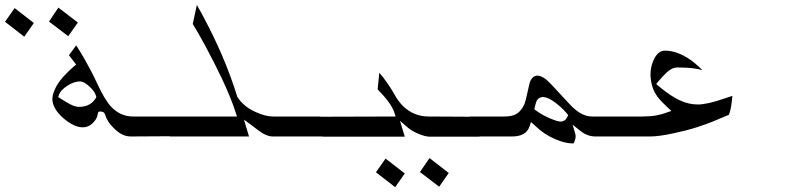

<svg xmlns="http://www.w3.org/2000/svg" viewBox="-79 -569 3209 780"><path d="M58.6 -475.6 19.5 -419.9 -58.6 -480.5 -19.5 -536.1ZM237.3 -477.5 198.2 -421.9 120.1 -481.4 158.2 -538.1ZM625 -15.6 452.1 -14.6Q417 -14.6 384.8 -46.9Q356.4 -74.2 348.6 -101.6Q344.7 -113.3 337.4 -114.7Q330.1 -116.2 328.1 -116.2Q319.3 -116.2 318.4 -107.4Q316.4 -88.9 301.8 -73.2Q283.2 -51.8 256.8 -51.8Q224.6 -51.8 185.5 -83Q146.5 -114.3 136.7 -147.5Q128.9 -171.9 142.6 -203.1Q153.3 -229.5 178.7 -257.8Q197.3 -278.3 221.7 -299.8L230.5 -306.6L201.2 -344.7L230.5 -384.8Q244.1 -364.3 265.6 -327.1Q294.9 -275.4 315.4 -230.5Q347.7 -161.1 373 -134.8Q410.2 -95.7 461.9 -95.7Q462.9 -95.7 464.8 -95.7H601.6ZM242.2 -134.8Q268.6 -134.8 287.1 -146.5Q300.8 -155.3 310.5 -170.9L312.5 -174.8L310.5 -180.7Q306.6 -196.3 286.6 -215.3Q266.6 -234.4 252.9 -237.3Q251 -238.3 248 -238.3H247.1Q220.7 -238.3 193.8 -220.2Q167 -202.1 161.1 -185.5L157.2 -174.8L169.9 -167Q187.5 -155.3 207 -145Q226.6 -134.8 242.2 -134.8Z M885.7 -174.8Q910.2 -135.7 960.9 -113.3Q1000 -95.7 1030.3 -95.7H1222.7L1246.1 -14.6H1028.3Q1010.7 -14.6 988.3 -27.3Q973.6 -36.1 945.3 -58.6L912.1 -83L932.6 -14.6H611.3L587.9 -95.7H883.8L878.9 -110.4Q862.3 -164.1 824.2 -246.1Q792 -314.5 753.9 -384.8Q724.6 -438.5 704.1 -471.7L720.7 -548.8Q738.3 -518.6 753.9 -488.3Q790 -419.9 822.3 -345.7Q859.4 -258.8 883.8 -179.7V-177.7L884.8 -176.8Z M1565.4 135.7 1526.4 191.4 1448.2 130.9 1487.3 75.2ZM1744.1 133.8 1705.1 189.5 1627 129.9 1666 73.2ZM1231.4 -13.7 1207 -94.7 1528.3 -95.7 1523.4 -110.4Q1514.6 -139.6 1480.5 -178.7Q1471.7 -188.5 1455.1 -206.1L1461.9 -273.4Q1469.7 -263.7 1476.6 -255.9Q1506.8 -215.8 1522.5 -187Q1538.1 -158.2 1558.6 -137.7Q1602.5 -95.7 1662.1 -95.7L1844.7 -94.7L1869.1 -13.7H1668Q1648.4 -13.7 1621.1 -25.4Q1596.7 -35.2 1580.1 -48.8L1545.9 -78.1L1565.4 -13.7Z M2489.3 -14.6H2339.8Q2307.6 -14.6 2280.3 -36.1Q2280.3 -36.1 2247.1 -62.5L2257.8 -26.4Q2261.7 -13.7 2256.8 0Q2253.9 10.7 2251 12.7Q2251 12.7 2251 13.7Q2250 13.7 2249 13.7Q2216.8 13.7 2178.7 -2.9Q2132.8 -21.5 2096.7 -56.6L2078.1 -73.2L2072.3 -55.7Q2058.6 -14.6 2001 -14.6H1853.5L1830.1 -95.7H1970.7Q2008.8 -95.7 2027.3 -112.3Q2049.8 -131.8 2057.6 -166L2071.3 -226.6Q2080.1 -261.7 2104.5 -261.7Q2127.9 -261.7 2161.1 -225.6L2235.4 -145.5Q2281.2 -95.7 2326.2 -95.7H2465.8ZM2198.2 -75.2Q2216.8 -75.2 2225.6 -93.8L2229.5 -100.6L2222.7 -109.4Q2202.1 -133.8 2173.8 -154.3Q2145.5 -174.8 2127 -174.8Q2126 -174.8 2124.5 -174.8Q2123 -174.8 2122.1 -174.3Q2121.1 -173.8 2119.1 -173.8Q2108.4 -170.9 2101.6 -160.2Q2098.6 -154.3 2093.8 -134.8L2091.8 -125L2102.5 -117.2Q2124 -101.6 2154.8 -88.4Q2185.5 -75.2 2198.2 -75.2Z M2630.9 -134.8Q2611.3 -153.3 2601.6 -164.1Q2579.1 -190.4 2571.3 -216.8Q2554.7 -273.4 2574.2 -320.3Q2591.8 -363.3 2622.1 -363.3Q2671.9 -363.3 2725.6 -326.2Q2750 -308.6 2774.4 -284.2Q2756.8 -289.1 2740.2 -291Q2715.8 -294.9 2672.9 -294.9Q2651.4 -294.9 2630.9 -275.9Q2610.4 -256.8 2594.7 -237.3L2586.9 -227.5L2599.6 -216.8Q2645.5 -178.7 2682.1 -161.6Q2718.8 -144.5 2755.9 -144.5Q2793.9 -144.5 2864.3 -168.9L2896.5 -179.7L2893.6 -154.3Q2889.6 -120.1 2881.8 -102.5L2811.5 -73.2Q2793 -65.4 2748 -50.8Q2708 -38.1 2656.2 -27.3Q2598.6 -14.6 2561.5 -14.6H2474.6L2451.2 -95.7H2529.3Q2562.5 -95.7 2586.9 -100.1Q2611.3 -104.5 2630.9 -112.3L2648.4 -118.2Z"/></svg>

Font: Thabit-Oblique
Style: Oblique
Weight: 500
Designer: Regenerated by Nadim Shaikli
Foundry: MAK Alagha
Version: 0.01